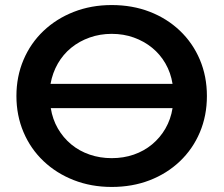

<svg xmlns="http://www.w3.org/2000/svg" viewBox="-20 -730 885 760"><path d="M422 -710Q504 -710 572.5 -683.5Q641 -657 692 -608.5Q743 -560 771 -494Q799 -428 799 -350Q799 -272 771 -206Q743 -140 692 -91.5Q641 -43 572.5 -16.5Q504 10 422 10Q341 10 272 -17Q203 -44 152 -92.5Q101 -141 73 -207Q45 -273 45 -350Q45 -427 73 -493Q101 -559 152 -607.5Q203 -656 272 -683Q341 -710 422 -710ZM422 -596Q376 -596 335 -581.5Q294 -567 262 -541Q230 -515 209 -478.5Q188 -442 180 -398H663Q656 -442 635 -478.5Q614 -515 582 -541Q550 -567 509.5 -581.5Q469 -596 422 -596ZM422 -104Q469 -104 509.5 -118Q550 -132 582 -158.5Q614 -185 635 -221.5Q656 -258 663 -302H181Q188 -258 209 -221.5Q230 -185 262 -158.5Q294 -132 335 -118Q376 -104 422 -104Z"/></svg>

Font: MOST Montserrat SemiBold
Style: Regular
Weight: 600
Designer: Julieta Ulanovsky
Foundry: Julieta Ulanovsky
Version: Version 8.000;March 11, 2024;FontCreator 15.0.0.2926 64-bit